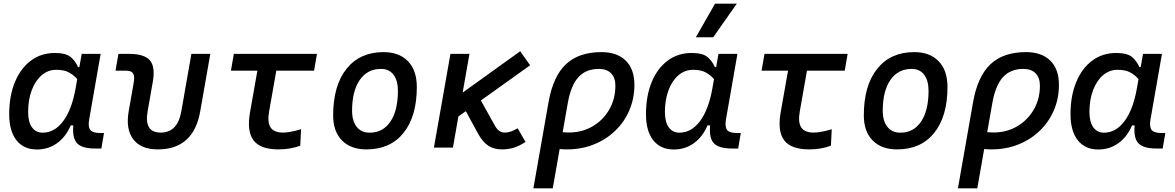

<svg xmlns="http://www.w3.org/2000/svg" viewBox="-20 -815 6485 1060"><path d="M418 -444.3 431.2 -517.6H535.6L472.2 -154.8Q465.3 -115.7 478.3 -98.1Q491.2 -80.6 534.2 -80.6H554.2L539.6 4.9H504.9Q433.1 4.9 405.8 -23.9Q378.4 -52.7 384.8 -122.6H370.6Q343.3 -59.1 294.9 -24.4Q246.6 10.3 184.1 10.3Q110.8 10.3 70.8 -40.8Q30.8 -91.8 30.8 -184.1Q30.8 -285.6 62.3 -361.8Q93.8 -438 150.4 -480.2Q207 -522.5 282.7 -522.5Q343.3 -522.5 369.6 -500.7Q396 -479 411.1 -444.3ZM291 -429.7Q244.6 -429.7 209.5 -399.2Q174.3 -368.7 154.8 -315.9Q135.3 -263.2 135.3 -196.3Q135.3 -141.6 156.5 -112.1Q177.7 -82.5 215.8 -82.5Q281.2 -82.5 328.9 -146.2Q376.5 -210 397 -325.7L406.2 -377.9Q390.6 -397.5 363.3 -413.6Q335.9 -429.7 291 -429.7Z M851.1 9.8Q758.3 9.8 715.8 -45.9Q673.3 -101.6 690.4 -200.2L717.8 -356.4Q724.6 -394 715.1 -409.4Q705.6 -424.8 675.3 -424.8H617.7L633.8 -517.6H691.4Q777.3 -517.6 807.9 -481.4Q838.4 -445.3 823.2 -361.3L794.9 -200.2Q774.4 -83 867.2 -83Q960.4 -83 981 -200.2L1036.6 -517.6H1141.1L1085.4 -200.2Q1048.3 9.8 851.1 9.8Z M1517.1 9.8Q1418 9.8 1379.9 -40Q1341.8 -89.8 1360.4 -195.3L1400.9 -424.8H1254.9L1271 -517.6H1730L1713.9 -424.8H1505.4L1465.8 -200.2Q1455.1 -139.6 1473.9 -111.3Q1492.7 -83 1543 -83Q1580.1 -83 1642.1 -101.6L1637.7 -10.7Q1583 9.8 1517.1 9.8Z M2002.9 9.8Q1916.5 9.8 1867.9 -39.8Q1819.3 -89.4 1819.3 -177.7Q1819.3 -342.8 1893.1 -435.1Q1966.8 -527.3 2097.7 -527.3Q2184.1 -527.3 2232.7 -476.6Q2281.2 -425.8 2281.2 -335Q2281.2 -172.4 2207.8 -81.3Q2134.3 9.8 2002.9 9.8ZM2021 -82.5Q2094.2 -82.5 2135.5 -143.8Q2176.8 -205.1 2176.8 -314Q2176.8 -370.6 2152.3 -402.6Q2127.9 -434.6 2083.5 -434.6Q2008.3 -434.6 1966.1 -373.5Q1923.8 -312.5 1923.8 -203.6Q1923.8 -146.5 1949.5 -114.5Q1975.1 -82.5 2021 -82.5Z M2375.5 0 2466.8 -517.6H2571.8L2534.2 -303.7L2852.1 -532.2L2906.7 -454.6L2634.8 -260.3L2712.4 -121.1Q2733.4 -83 2766.1 -83Q2799.8 -83 2837.9 -106.9L2881.3 -31.2Q2847.2 -9.3 2817.1 0.2Q2787.1 9.8 2752 9.8Q2707.5 9.8 2676.3 -10.3Q2645 -30.3 2619.1 -77.6L2551.8 -201.2L2510.7 -171.9L2480.5 0Z M3300.8 -527.3Q3387.2 -527.3 3434.8 -480.2Q3482.4 -433.1 3482.4 -346.7Q3482.4 -270.5 3454.3 -205.6Q3426.3 -140.6 3375.7 -92.3Q3325.2 -43.9 3257.3 -17.1Q3189.5 9.8 3109.4 9.8Q3090.3 9.8 3069.8 7.8L3031.7 224.6H2924.8L3008.3 -250.5Q3033.2 -393.1 3104.2 -460.2Q3175.3 -527.3 3300.8 -527.3ZM3086.4 -85Q3102.5 -83.5 3120.1 -83.5Q3193.4 -83.5 3251.5 -117.4Q3309.6 -151.4 3343.5 -210Q3377.4 -268.6 3377.4 -341.8Q3377.4 -386.2 3353.5 -410.4Q3329.6 -434.6 3286.1 -434.6Q3214.8 -434.6 3173.3 -388.9Q3131.8 -343.3 3114.7 -246.1Z M3933.6 -444.3 3946.8 -517.6H4051.3L3987.8 -154.8Q3981 -115.7 3993.9 -98.1Q4006.8 -80.6 4049.8 -80.6H4069.8L4055.2 4.9H4020.5Q3948.7 4.9 3921.4 -23.9Q3894 -52.7 3900.4 -122.6H3886.2Q3858.9 -59.1 3810.5 -24.4Q3762.2 10.3 3699.7 10.3Q3626.5 10.3 3586.4 -40.8Q3546.4 -91.8 3546.4 -184.1Q3546.4 -285.6 3577.9 -361.8Q3609.4 -438 3666 -480.2Q3722.7 -522.5 3798.3 -522.5Q3858.9 -522.5 3885.3 -500.7Q3911.6 -479 3926.8 -444.3ZM3806.6 -429.7Q3760.3 -429.7 3725.1 -399.2Q3689.9 -368.7 3670.4 -315.9Q3650.9 -263.2 3650.9 -196.3Q3650.9 -141.6 3672.1 -112.1Q3693.4 -82.5 3731.4 -82.5Q3796.9 -82.5 3844.5 -146.2Q3892.1 -210 3912.6 -325.7L3921.9 -377.9Q3906.2 -397.5 3878.9 -413.6Q3851.6 -429.7 3806.6 -429.7ZM3821.8 -609.4 3927.7 -794.9H4047.9L3917.5 -609.4Z M4446.8 9.8Q4347.7 9.8 4309.6 -40Q4271.5 -89.8 4290 -195.3L4330.6 -424.8H4184.6L4200.7 -517.6H4659.7L4643.6 -424.8H4435.1L4395.5 -200.2Q4384.8 -139.6 4403.6 -111.3Q4422.4 -83 4472.7 -83Q4509.8 -83 4571.8 -101.6L4567.4 -10.7Q4512.7 9.8 4446.8 9.8Z M4932.6 9.8Q4846.2 9.8 4797.6 -39.8Q4749 -89.4 4749 -177.7Q4749 -342.8 4822.8 -435.1Q4896.5 -527.3 5027.3 -527.3Q5113.8 -527.3 5162.4 -476.6Q5210.9 -425.8 5210.9 -335Q5210.9 -172.4 5137.5 -81.3Q5064 9.8 4932.6 9.8ZM4950.7 -82.5Q5023.9 -82.5 5065.2 -143.8Q5106.4 -205.1 5106.4 -314Q5106.4 -370.6 5082 -402.6Q5057.6 -434.6 5013.2 -434.6Q4938 -434.6 4895.8 -373.5Q4853.5 -312.5 4853.5 -203.6Q4853.5 -146.5 4879.2 -114.5Q4904.8 -82.5 4950.7 -82.5Z M5644.5 -527.3Q5731 -527.3 5778.6 -480.2Q5826.2 -433.1 5826.2 -346.7Q5826.2 -270.5 5798.1 -205.6Q5770 -140.6 5719.5 -92.3Q5668.9 -43.9 5601.1 -17.1Q5533.2 9.8 5453.1 9.8Q5434.1 9.8 5413.6 7.8L5375.5 224.6H5268.6L5352.1 -250.5Q5377 -393.1 5448 -460.2Q5519 -527.3 5644.5 -527.3ZM5430.2 -85Q5446.3 -83.5 5463.9 -83.5Q5537.1 -83.5 5595.2 -117.4Q5653.3 -151.4 5687.3 -210Q5721.2 -268.6 5721.2 -341.8Q5721.2 -386.2 5697.3 -410.4Q5673.3 -434.6 5629.9 -434.6Q5558.6 -434.6 5517.1 -388.9Q5475.6 -343.3 5458.5 -246.1Z M6277.3 -444.3 6290.5 -517.6H6395L6331.5 -154.8Q6324.7 -115.7 6337.6 -98.1Q6350.6 -80.6 6393.6 -80.6H6413.6L6398.9 4.9H6364.3Q6292.5 4.9 6265.1 -23.9Q6237.8 -52.7 6244.1 -122.6H6230Q6202.6 -59.1 6154.3 -24.4Q6106 10.3 6043.5 10.3Q5970.2 10.3 5930.2 -40.8Q5890.1 -91.8 5890.1 -184.1Q5890.1 -285.6 5921.6 -361.8Q5953.1 -438 6009.8 -480.2Q6066.4 -522.5 6142.1 -522.5Q6202.6 -522.5 6229 -500.7Q6255.4 -479 6270.5 -444.3ZM6150.4 -429.7Q6104 -429.7 6068.8 -399.2Q6033.7 -368.7 6014.2 -315.9Q5994.6 -263.2 5994.6 -196.3Q5994.6 -141.6 6015.9 -112.1Q6037.1 -82.5 6075.2 -82.5Q6140.6 -82.5 6188.2 -146.2Q6235.8 -210 6256.3 -325.7L6265.6 -377.9Q6250 -397.5 6222.7 -413.6Q6195.3 -429.7 6150.4 -429.7Z"/></svg>

Font: Cascadia Code NF
Style: Italic
Weight: 400
Italic angle: -10°
Monospace: yes
Designer: Aaron Bell
Foundry: Saja Typeworks
Version: Version 2404.023; ttfautohint (v1.8.4)